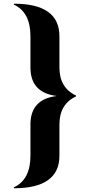

<svg xmlns="http://www.w3.org/2000/svg" viewBox="-20 -879 477 1019"><path d="M53.7 -859.4Q295.4 -859.4 295.4 -686.5V-520.5Q295.4 -413.1 383.3 -372.1V-367.2Q295.4 -326.2 295.4 -218.8V-52.7Q295.4 120.1 53.7 120.1V115.2Q141.6 74.7 141.6 -52.7V-218.8Q141.6 -352.5 281.2 -369.6Q141.6 -386.7 141.6 -520.5V-686.5Q141.6 -814 53.7 -854.5Z"/></svg>

Font: Classica
Style: Bold
Weight: 700
Designer: Wojciech Kalinowski "wmk69" (wmk69@o2.pl)
Foundry: Wojciech Kalinowski "wmk69" (wmk69@o2.pl)
Version: Version 2.1.1; 2021-05-14